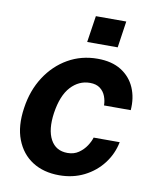

<svg xmlns="http://www.w3.org/2000/svg" viewBox="-82 -775 699 849"><g transform="rotate(10 268.0 -350.5)"><path d="M241.5 10Q171 10 121 -22Q71 -54 48 -113.8Q25 -173.5 37.5 -256.5Q49 -336.5 88.5 -397.5Q128 -458.5 187.8 -492.8Q247.5 -527 320.5 -527Q384.5 -527 426.8 -500.5Q469 -474 488.5 -429Q508 -384 503.5 -328.5H383.5Q383.5 -349 376 -369.2Q368.5 -389.5 351.2 -402.8Q334 -416 305.5 -416Q256 -416 219.8 -376.8Q183.5 -337.5 171.5 -257.5Q160.5 -181.5 184.2 -137.5Q208 -93.5 260.5 -93.5Q289.5 -93.5 310.5 -108Q331.5 -122.5 344.8 -142.8Q358 -163 363 -180.5H480Q469.5 -127 436.5 -83.8Q403.5 -40.5 353.2 -15.2Q303 10 241.5 10ZM261.5 -592 279.5 -711H416L398.5 -592Z"/></g></svg>

Font: Public Sans
Style: Bold Italic
Weight: 700
Italic angle: -8°
Designer: The Public Sans project authors (U.S. Web Design System). Libre Franklin designed by Pablo Impallari and Rodrigo Fuenzal
Version: Version 1.008; ttfautohint (v1.8.1) -l 8 -r 50 -G 200 -x 14 